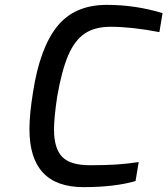

<svg xmlns="http://www.w3.org/2000/svg" viewBox="-20 -763 688 789"><path d="M101 -232Q101 -294 116 -386Q144 -566 215 -654.5Q286 -743 419 -743Q537 -743 648 -709L635 -631Q521 -653 434 -653Q371 -653 329.5 -626Q288 -599 261 -537Q234 -475 215 -366Q202 -279 202 -231Q202 -153 235.5 -118.5Q269 -84 349 -84Q415 -84 459 -87Q503 -90 550 -97L537 -19Q451 6 323 6Q101 6 101 -232Z"/></svg>

Font: Exo Medium
Style: Italic
Weight: 500
Italic angle: -9°
Designer: Natanael Gama
Foundry: Natanael Gama
Version: Version 1.500; ttfautohint (v1.6)